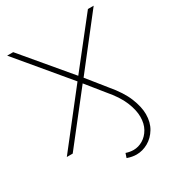

<svg xmlns="http://www.w3.org/2000/svg" viewBox="-212 -835 1059 1159"><g transform="rotate(-30 318.0 -256.0)"><path d="M397 198Q382 198 366 195Q350 192 333 186L343 156Q370 165 395 165Q429 165 460 146.5Q491 128 510.5 93.5Q530 59 530 11Q530 -36 506 -94Q482 -152 425 -218L329 -337L65 0H24L308 -363L18 -710H60L329 -390L581 -710H621L351 -364L453 -237Q516 -163 541.5 -99.5Q567 -36 567 14Q567 71 542 112.5Q517 154 478 176Q439 198 397 198Z"/></g></svg>

Font: Raleway ExtraLight
Style: Regular
Weight: 200
Designer: Matt McInerney, Pablo Impallari, Rodrigo Fuenzalida
Foundry: Matt McInerney, Pablo Impallari, Rodrigo Fuenzalida
Version: Version 4.026